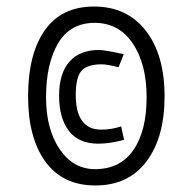

<svg xmlns="http://www.w3.org/2000/svg" viewBox="-20 -549 591 588"><path d="M351 -162 360 -121Q318 -109 281 -109Q221 -109 191 -148Q161 -187 161 -256Q161 -324 192.5 -360Q224 -396 284 -396Q300 -396 359 -383L343 -343Q309 -352 291 -352Q247 -352 229.5 -332Q212 -312 212 -259Q212 -152 290 -152Q322 -152 351 -162ZM270 -479Q195 -479 158 -416.5Q121 -354 121 -251Q121 -154 162.5 -92.5Q204 -31 271 -31Q348 -31 388.5 -89.5Q429 -148 429 -251Q429 -353 386.5 -416Q344 -479 270 -479ZM272 19Q172 19 119 -54Q66 -127 66 -254Q66 -383 117 -456Q168 -529 268 -529Q369 -529 426.5 -455Q484 -381 484 -254Q484 -128 428.5 -54.5Q373 19 272 19Z"/></svg>

Font: Gudea
Style: Regular
Weight: 400
Designer: Agustina Mingote
Foundry: Agustina Mingote
Version: Version 1.002